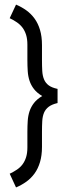

<svg xmlns="http://www.w3.org/2000/svg" viewBox="-20 -675 290 842"><path d="M232.4 -223.1Q207.5 -217.3 193.6 -206.8Q179.7 -196.3 173.1 -180.7Q166.5 -165 165.3 -144Q164.1 -123 164.1 -96.2V-30.8Q164.1 6.8 155.5 35.6Q147 64.5 131.6 85.7Q116.2 106.9 95.5 121.8Q74.7 136.7 50.3 147L22.5 86.9Q40 78.6 54.4 68.8Q68.8 59.1 78.9 45.7Q88.9 32.2 94.5 14.2Q100.1 -3.9 100.1 -28.8V-96.2Q100.1 -122.1 101.6 -144.8Q103 -167.5 109.6 -187.3Q116.2 -207 129.2 -223.6Q142.1 -240.2 165 -253.9Q142.1 -267.6 129.2 -284.2Q116.2 -300.8 109.6 -320.6Q103 -340.3 101.6 -363.3Q100.1 -386.2 100.1 -412.1V-479Q100.1 -503.9 94.5 -522Q88.9 -540 78.9 -553.5Q68.8 -566.9 54.4 -576.9Q40 -586.9 22.5 -595.2L50.3 -654.8Q74.7 -644.5 95.5 -629.6Q116.2 -614.7 131.6 -593.5Q147 -572.3 155.5 -543.7Q164.1 -515.1 164.1 -477.1V-412.1Q164.1 -385.3 165.3 -364Q166.5 -342.8 173.1 -326.9Q179.7 -311 193.4 -300.8Q207 -290.5 232.4 -285.2Z"/></svg>

Font: Aubrey
Style: Regular
Weight: 400
Designer: Gayaneh Bagdasaryan | Cyreal.org
Foundry: Gayaneh Bagdasaryan | Cyreal.org
Version: Version 1.000